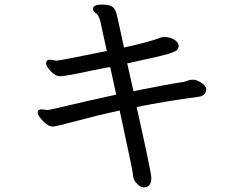

<svg xmlns="http://www.w3.org/2000/svg" viewBox="-20 -746 1040 836"><path d="M605 70Q639 70 639 29Q639 7 575 -280Q709 -307 841 -324L856 -327Q878 -335 878 -361Q874 -375 854.5 -387Q835 -399 822 -399Q808 -399 799 -395.5Q790 -392 783 -390Q715 -380 561 -349L534 -470Q683 -502 713 -511.5Q743 -521 750.5 -528.5Q758 -536 758 -547Q757 -561 739.5 -573Q722 -585 693 -585L685 -584Q626 -562 520 -539Q514 -568 504.5 -610.5Q495 -653 489 -680Q483 -707 469.5 -716.5Q456 -726 424 -726Q385 -726 385 -707Q385 -697 394 -691Q409 -682 416 -657L445 -524Q241 -482 225 -482L198 -486Q181 -486 181 -470Q181 -462 190 -449Q199 -436 213 -425Q227 -414 242 -414Q265 -414 390 -441Q454 -454 460 -454L486 -334Q353 -305 274 -286Q195 -267 187 -267L162 -270Q144 -270 144 -257Q144 -247 155 -233Q166 -219 180.5 -207Q195 -195 210 -195Q224 -195 316 -220Q408 -245 501 -265Q559 3 559 13Q559 40 583 60Q595 70 605 70Z"/></svg>

Font: LXGW WenKai TC
Style: Bold
Weight: 700
Designer: LXGW / Fontworks Inc.
Foundry: LXGW / Fontworks Inc.
Version: Version 1.330;April 28, 2024